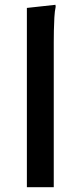

<svg xmlns="http://www.w3.org/2000/svg" viewBox="-20 -780 336 800"><path d="M92 -747 211 -760 212 -752Q208 -734 206.5 -707Q205 -680 204.5 -652Q204 -624 204 -604V0H92Z"/></svg>

Font: Kufam Medium
Style: Italic
Weight: 500
Italic angle: -11°
Designer: Artur Schmal
Foundry: Original Type
Version: Version 1.301; ttfautohint (v1.8.3)